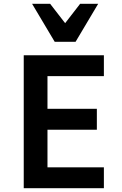

<svg xmlns="http://www.w3.org/2000/svg" viewBox="-20 -991 640 1011"><path d="M105 0H527V-110H230V-308H490V-418H230V-590H527V-700H105ZM268 -771H378L497 -971H402L323 -869L244 -971H149Z"/></svg>

Font: CommitMono
Style: 700Regular
Weight: 700
Monospace: yes
Designer: Eigil Nikolajsen
Foundry: Eigil Nikolajsen
Version: Version 1.143